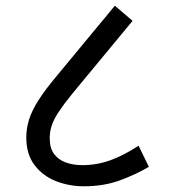

<svg xmlns="http://www.w3.org/2000/svg" viewBox="-20 -652 591 672"><path d="M273 0Q222 0 176 -18Q130 -36 101 -74Q72 -112 72 -171Q72 -202 81.5 -233Q91 -264 114.5 -301Q138 -338 180 -388L382 -632L444 -579L233 -324Q203 -287 185.5 -260.5Q168 -234 161 -212.5Q154 -191 154 -168Q154 -134 169 -113.5Q184 -93 210 -83.5Q236 -74 268 -74Q319 -74 366 -91Q413 -108 465 -142L501 -68Q455 -41 399 -20.5Q343 0 273 0Z"/></svg>

Font: Noto Sans Devanagari
Style: Regular
Weight: 400
Designer: Jelle Bosma - Monotype Design Team
Foundry: Monotype Imaging Inc.
Version: Version 2.003